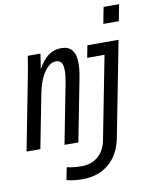

<svg xmlns="http://www.w3.org/2000/svg" viewBox="-107 -798 853 1078"><g transform="rotate(-10 319.5 -259.0)"><path d="M275.4 207.5Q227.1 207.5 185.1 196.8L198.7 126Q239.3 134.8 282.7 134.8Q339.4 134.8 377 102.5Q414.6 70.3 425.8 12.2L517.6 -459H418.9L432.1 -528.3H609.9L504.4 13.7Q486.8 104.5 427.2 156Q367.7 207.5 275.4 207.5ZM541 -630.9 559.1 -724.6H647.5L629.4 -630.9ZM208.5 0 274.4 -339.4Q282.7 -382.3 282.7 -410.2Q282.7 -441.9 272.9 -456.1Q263.2 -470.2 241.2 -470.2Q207 -470.2 176.3 -426.5Q145.5 -382.8 130.4 -306.2L70.8 0H-7.8L72.8 -415.5Q76.2 -432.1 79.3 -450.4Q82.5 -468.8 85.2 -485.1Q87.9 -501.5 89.8 -513.2Q91.8 -524.9 91.8 -528.3H164.6L155.3 -466.3L150.9 -442.9H151.9Q177.2 -489.3 209.2 -513.7Q241.2 -538.1 284.2 -538.1Q365.7 -538.1 365.7 -438Q365.7 -401.9 356 -352.1L287.6 0Z"/></g></svg>

Font: Cousine
Style: Italic
Weight: 400
Italic angle: -12°
Monospace: yes
Designer: Steve Matteson
Foundry: Monotype Imaging Inc.
Version: Version 1.21